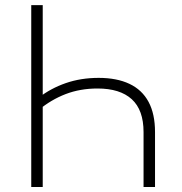

<svg xmlns="http://www.w3.org/2000/svg" viewBox="-20 -748 730 768"><path d="M374.5 -436.5Q447.3 -436.5 497.8 -412.6Q548.3 -388.7 574.2 -340.6Q600.1 -292.5 600.1 -219.7V0H554.2V-219.7Q554.2 -308.1 507.1 -351.1Q460 -394 370.1 -394Q300.8 -394 242.4 -371.6Q184.1 -349.1 134.3 -307.6V-356.9Q182.6 -394.5 242.9 -415.5Q303.2 -436.5 374.5 -436.5ZM150.9 -727.5V0H105V-727.5Z"/></svg>

Font: Inter ExtraLight
Style: Regular
Weight: 250
Designer: Rasmus Andersson
Foundry: rsms
Version: Version 4.001;git-66647c0bb